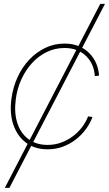

<svg xmlns="http://www.w3.org/2000/svg" viewBox="-20 -752 554 977"><path d="M4.4 204.1 490.2 -732.4H514.2L27.8 204.1ZM222.2 7.8Q157.7 7.8 113 -25.4Q68.4 -58.6 48.3 -116.5Q28.3 -174.3 38.1 -249Q45.9 -307.6 69.1 -358.6Q92.3 -409.7 128.7 -448.2Q165 -486.8 210.7 -508.5Q256.3 -530.3 308.6 -530.3Q349.1 -530.3 381.3 -516.8Q413.6 -503.4 435.8 -480.2Q458 -457 470.2 -427.7Q482.4 -398.4 483.9 -367.2L462.4 -364.7Q460.9 -394 450.2 -419.7Q439.5 -445.3 419.9 -465.1Q400.4 -484.9 372.3 -496.3Q344.2 -507.8 308.6 -507.8Q260.3 -507.8 218.3 -487.5Q176.3 -467.3 143.3 -431.4Q110.4 -395.5 88.6 -347.9Q66.9 -300.3 60.1 -245.6Q51.3 -177.2 68.4 -125.2Q85.4 -73.2 125 -43.9Q164.6 -14.6 222.2 -14.6Q258.8 -14.6 291 -26.4Q323.2 -38.1 350.1 -58.1Q377 -78.1 397 -104.2Q417 -130.4 428.2 -159.7L450.7 -156.7Q439 -124.5 417.2 -95Q395.5 -65.4 365.7 -42.2Q335.9 -19 299.6 -5.6Q263.2 7.8 222.2 7.8Z"/></svg>

Font: Inter 28pt Thin
Style: Italic
Weight: 250
Italic angle: -9.3988°
Designer: Rasmus Andersson
Foundry: rsms
Version: Version 4.001;git-66647c0bb